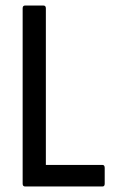

<svg xmlns="http://www.w3.org/2000/svg" viewBox="-20 -675 417 695"><path d="M71 0Q62 0 62 -10V-645Q62 -655 71 -655H137Q146 -655 146 -645V-78H351Q359 -78 359 -67V-10Q359 0 351 0Z"/></svg>

Font: Sofia Sans Condensed Medium
Style: Regular
Weight: 500
Designer: Botio Nikoltchev, Ani Petrova
Foundry: lettersoup
Version: Version 4.101; ttfautohint (v1.8.4.7-5d5b)